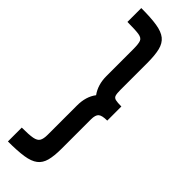

<svg xmlns="http://www.w3.org/2000/svg" viewBox="-325 -806 1005 1005"><g transform="rotate(45 177.0 -303.5)"><path d="M19.5 87.9Q72.8 87.9 98.9 83Q125 78.1 133.5 63.2Q142.1 48.3 142.1 18.6V-198.2Q142.1 -264.6 174.8 -307.1Q142.1 -352.1 142.1 -416.5V-615.7Q142.1 -653.3 136 -669.9Q129.9 -686.5 104 -690.4Q78.1 -694.3 19.5 -694.3V-796.9Q91.3 -796.9 135.7 -789.8Q180.2 -782.7 203.9 -763.7Q227.5 -744.6 236.3 -709Q245.1 -673.3 245.1 -615.7V-416.5Q245.1 -390.1 249 -377.9Q252.9 -365.7 266.6 -362.3Q280.3 -358.9 310.1 -358.9V-254.4Q272 -254.4 258.5 -242.9Q245.1 -231.4 245.1 -198.2V18.6Q245.1 72.8 236.1 106.4Q227.1 140.1 203.1 158.4Q179.2 176.8 134.8 183.6Q90.3 190.4 19.5 190.4Z"/></g></svg>

Font: Anta
Style: Regular
Weight: 400
Designer: Sergej Lebedev
Foundry: Sergej Lebedev
Version: Version 1.000; ttfautohint (v1.8.4.7-5d5b)